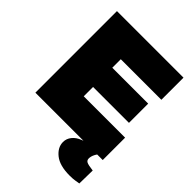

<svg xmlns="http://www.w3.org/2000/svg" viewBox="-253 -828 1165 1165"><g transform="rotate(45 329.0 -245.5)"><path d="M55 0V-700H626V-510H278V-437H586V-272H278V-192H633V0ZM558 209Q472 209 428.5 174Q385 139 385 93Q385 64 404 40.5Q423 17 455 5L537 -27H603V-20Q586 -4 576 15.5Q566 35 566 53Q566 69 579 76Q592 83 635 88L633 201Q626 202 605.5 205.5Q585 209 558 209Z"/></g></svg>

Font: REM Black
Style: Regular
Weight: 900
Designer: Octavio Pardo
Foundry: Ashler Design
Version: Version 1.005;gftools[0.9.28]